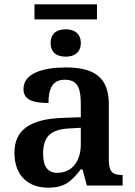

<svg xmlns="http://www.w3.org/2000/svg" viewBox="-20 -861 625 891"><path d="M140 -771H430V-841H140ZM285 -598C323 -598 355 -616 355 -661C355 -707 323 -725 285 -725C245 -725 215 -707 215 -661C215 -616 245 -598 285 -598ZM203 10C282 10 312 -21 355 -75H363L383 0H549V-49H546C501 -49 485 -65 485 -120V-377C485 -502 418 -548 285 -548C177 -548 89 -520 89 -448C89 -400 128 -383 205 -383C205 -445 220 -491 281 -491C346 -491 355 -443 355 -374V-317L272 -314C121 -309 47 -259 47 -152C47 -42 115 10 203 10ZM246 -59C201 -59 180 -89 180 -147C180 -222 210 -261 303 -265L355 -268V-191C355 -110 312 -59 246 -59Z"/></svg>

Font: Noto Serif Semi
Style: Regular
Weight: 600
Designer: Monotype Design Team
Foundry: Monotype Imaging Inc.
Version: Version 1.002